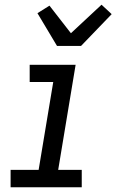

<svg xmlns="http://www.w3.org/2000/svg" viewBox="-20 -795 494 815"><path d="M25 0V-74H144L206 -447H106V-520H301L227 -74H327V0ZM222 -600 139 -739 190 -771 281 -654 411 -775 454 -735 324 -600Z"/></svg>

Font: Iosevka Custom Oblique
Style: Regular
Weight: 400
Italic angle: -9°
Designer: Belleve Invis
Foundry: Belleve Invis
Version: Version 27.0.1